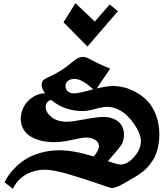

<svg xmlns="http://www.w3.org/2000/svg" viewBox="-20 -1189 1042 1209"><path d="M722.2 -1118.2 670.9 -1161.1 577.1 -1053.2 455.1 -1168.9 379.9 -1048.8 530.8 -896ZM321.8 -293.9Q279.8 -293.9 243.2 -302.2Q206.5 -310.5 176.3 -327.4Q146 -344.2 128.4 -373.8Q110.8 -403.3 110.8 -442.4Q110.8 -479.5 128.9 -514.9Q147 -550.3 182.9 -575.2Q218.8 -600.1 263.2 -602.1Q242.2 -631.8 242.2 -653.8Q242.2 -667 246.1 -675Q250 -683.1 260.5 -689.9Q271 -696.8 283.2 -702.1Q295.4 -707.5 318.8 -719.7Q342.3 -731.9 365.2 -746.1Q392.6 -763.2 421.1 -786.9Q449.7 -810.5 466.3 -820.6Q482.9 -830.6 503.9 -830.6Q517.6 -830.6 533.7 -822.5Q549.8 -814.5 587.9 -794.9Q626 -775.4 673.8 -756.8L588.9 -631.8Q654.3 -647.5 691.9 -647.5Q724.1 -647.5 760 -638.9Q795.9 -630.4 836.4 -608.2Q877 -585.9 908.9 -552.7Q940.9 -519.5 962.2 -464.4Q983.4 -409.2 983.4 -340.8Q983.4 -305.7 977.1 -273.7Q970.7 -241.7 962.2 -218.5Q953.6 -195.3 937.7 -172.9Q921.9 -150.4 910.2 -137Q898.4 -123.5 878.2 -107.7Q857.9 -91.8 848.1 -85.7Q838.4 -79.6 818.6 -67.9Q798.8 -56.2 795.4 -54.2Q713.4 -4.9 686 -4.9Q675.3 -4.9 593.8 -33.7Q512.2 -62.5 414.3 -91.3Q316.4 -120.1 265.6 -120.1Q192.9 -120.1 139.9 -87.6Q86.9 -55.2 61 0L8.8 -41Q20 -64.9 36.4 -88.4Q52.7 -111.8 83 -140.9Q113.3 -169.9 149.4 -191.4Q185.5 -212.9 239.5 -227.8Q293.5 -242.7 354.5 -242.7Q444.8 -242.7 570.3 -203.6Q603 -243.2 603 -267.1Q603 -294.4 578.6 -308.8Q554.2 -323.2 521.5 -323.2Q502 -323.2 436.5 -308.6Q371.1 -293.9 321.8 -293.9ZM566.9 -626.5Q497.1 -692.4 447.8 -692.4Q424.3 -692.4 408.4 -680.2Q392.6 -668 392.6 -646.5Q392.6 -626 407.2 -613.5Q421.9 -601.1 444.3 -601.1Q453.1 -601.1 463.1 -602.3Q473.1 -603.5 488.3 -606.9Q503.4 -610.4 511 -612.1Q518.6 -613.8 540 -619.4Q561.5 -625 566.9 -626.5ZM302.7 -559.6Q287.1 -557.1 277.3 -544.9Q267.6 -532.7 267.6 -515.6Q267.6 -481.9 303.7 -452.1Q339.8 -422.4 400.9 -422.4Q434.1 -422.4 512.5 -437.5Q590.8 -452.6 630.4 -452.6Q688 -452.6 724.4 -423.3Q760.7 -394 760.7 -339.4Q760.7 -324.7 757.8 -312Q754.9 -299.3 751.5 -290Q748 -280.8 737.3 -266.8Q726.6 -252.9 719 -243.7Q711.4 -234.4 692.1 -212.4Q672.9 -190.4 659.2 -174.3Q721.2 -152.8 738.3 -152.8Q781.2 -152.8 824.2 -200.2Q867.2 -247.6 867.2 -300.8Q867.2 -320.8 856.9 -348.4Q846.7 -376 826.9 -405Q807.1 -434.1 782 -459.2Q756.8 -484.4 723.1 -500.2Q689.5 -516.1 654.8 -516.1Q626.5 -516.1 578.9 -502.9Q531.2 -489.7 503.4 -489.7Q385.3 -489.7 302.7 -559.6Z"/></svg>

Font: KJV1611
Style: Regular
Weight: 400
Version: Version 3.6.1